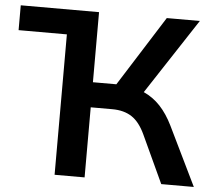

<svg xmlns="http://www.w3.org/2000/svg" viewBox="-51 -761 911 816"><g transform="rotate(5 404.5 -352.5)"><path d="M211 0V-599H5V-705H339V-406H439L628 -705H769L558 -383Q598 -365 628.5 -332.5Q659 -300 683 -251L805 0H666L572 -203Q548 -255 514.5 -277Q481 -299 431 -299H339V0Z"/></g></svg>

Font: Nunito Sans
Style: Bold
Weight: 700
Designer: Vernon Adams
Foundry: Vernon Adams
Version: Version 3.101; ttfautohint (v1.8.4.7-5d5b);gftools[0.9.27]